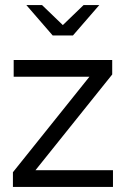

<svg xmlns="http://www.w3.org/2000/svg" viewBox="-20 -738 503 758"><path d="M31 0V-58L333 -435H34V-501H423V-444L120 -66H426V0ZM146 -718 228 -639 310 -718H372L268 -598H188L84 -718Z"/></svg>

Font: Red Hat Display
Style: Regular
Weight: 300
Designer: Pentagram, MCKL
Foundry: Pentagram, MCKL
Version: Version 1.023